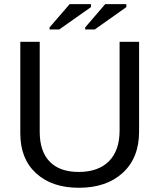

<svg xmlns="http://www.w3.org/2000/svg" viewBox="-20 -888 762 918"><path d="M356.9 9.8Q228.5 9.8 152.8 -59.3Q77.1 -128.4 77.1 -250V-688H169.9V-257.8Q169.9 -164.1 217.8 -115Q265.6 -65.9 356 -65.9Q449.7 -65.9 500.7 -116.9Q551.8 -168 551.8 -264.2V-688H645V-258.8Q645 -133.3 567.1 -61.8Q489.3 9.8 356.9 9.8ZM263.2 -747.1H216.8V-756.8L313 -868.2H415V-854ZM433.1 -747.1H387.2V-756.8L482.9 -868.2H584V-854Z"/></svg>

Font: Libra Sans Modern
Style: Regular
Weight: 400
Foundry: Stefan Peev, Context Ltd
Version: Version 1.000